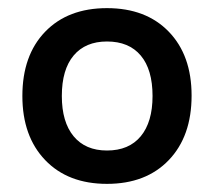

<svg xmlns="http://www.w3.org/2000/svg" viewBox="-20 -758 526 472"><path d="M243 -306Q147 -306 91 -364.5Q35 -423 35 -522Q35 -622 91 -680Q147 -738 243 -738Q339 -738 395 -680Q451 -622 451 -523Q451 -423 395 -364.5Q339 -306 243 -306ZM243 -388Q297 -388 326 -423Q355 -458 355 -522Q355 -587 326 -621.5Q297 -656 243 -656Q190 -656 161 -621.5Q132 -587 132 -522Q132 -458 161 -423Q190 -388 243 -388Z"/></svg>

Font: M PLUS 2 Medium
Style: Regular
Weight: 500
Designer: Coji Morishita
Foundry: UNDERFOREST DESIGN
Version: Version 1.001